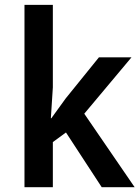

<svg xmlns="http://www.w3.org/2000/svg" viewBox="-20 -780 583 800"><path d="M193.8 -287.1 253.9 -370.1 392.1 -541H527.8L331.1 -306.2L541 0H403.8L254.9 -228L200.2 -188V0H82V-759.8H200.2V-416L191.9 -287.1Z"/></svg>

Font: Droid Sans TV
Style: Bold
Weight: 600
Version: Version 1.00